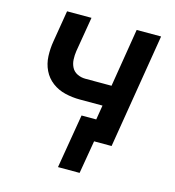

<svg xmlns="http://www.w3.org/2000/svg" viewBox="-103 -617 782 858"><g transform="rotate(15 288.0 -188.5)"><path d="M243 153H343L369 0H450L537 -530H424L380 -260H259Q239 -260 221.5 -268.5Q204 -277 195.5 -293.5Q187 -310 186 -329.5Q185 -349 188 -369L215 -530H102L78 -385Q72 -350 73.5 -315Q75 -280 89.5 -250Q104 -220 130.5 -200Q157 -180 190.5 -172Q224 -164 259 -164H364L353 -97H285Z"/></g></svg>

Font: Iosevka Sparkle Semibold
Style: Italic
Weight: 600
Italic angle: -9°
Designer: Belleve Invis
Foundry: Belleve Invis
Version: Version 4.5.0; ttfautohint (v1.8.3)